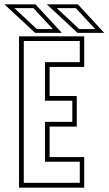

<svg xmlns="http://www.w3.org/2000/svg" viewBox="-38 -868 502 888"><path d="M50 0V-700H351.5V-558.5H191.5V-424H317V-282.5H191.5V-141.5H351.5V0ZM72 -22.5H331V-120H170V-304.5H296.5V-402H170V-580.5H331V-678.5H72ZM444 -716H320.5L178.5 -848H322ZM402.5 -733.5 312.5 -830.5H224.5L328.5 -733.5ZM248 -716H124.5L-17.5 -848H126ZM206.5 -733.5 116.5 -830.5H28.5L132.5 -733.5Z"/></svg>

Font: Tourney Condensed ExtraLight
Style: Regular
Weight: 200
Width: 3
Designer: Tyler Finck
Foundry: Etcetera Type Co
Version: Version 1.010; ttfautohint (v1.8.3)